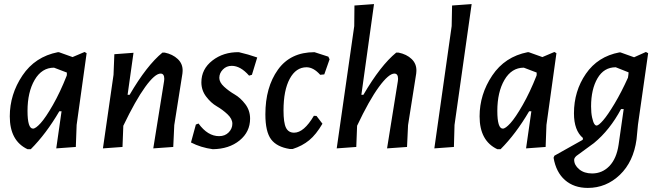

<svg xmlns="http://www.w3.org/2000/svg" viewBox="-20 -724 3242 942"><path d="M264 -468H269L336 -444L395 -469L405 -463L356 -111L352 -3L256 4L282 -178H271Q206 -67 131 8H115Q28 -33 28 -153Q28 -261 90 -353.5Q152 -446 264 -468ZM115 -180Q115 -93 142 -93Q155 -93 179.5 -120Q204 -147 239.5 -209Q275 -271 307 -352L308 -356V-368L245 -392Q185 -392 150 -332Q115 -272 115 -180Z M485 4 537 -357 541 -458 635 -465 606 -259H616Q700 -403 777 -466H788Q827 -458 852 -434.5Q877 -411 876 -376L875 -363L835 -110L830 -3L732 4L785 -326L786 -337Q786 -363 768 -363Q740 -363 692.5 -297.5Q645 -232 585 -107L581 -3Z M1152 -468Q1196 -458 1242 -442L1216 -357L1202 -353Q1160 -401 1117 -401Q1091 -401 1073.5 -383Q1056 -365 1056 -342Q1056 -320 1079.5 -298.5Q1103 -277 1131.5 -260.5Q1160 -244 1183.5 -213Q1207 -182 1207 -142Q1207 -77 1155.5 -35Q1104 7 1024 8Q965 0 917 -25L941 -113L954 -118Q999 -56 1055 -56Q1084 -56 1102 -74.5Q1120 -93 1120 -117Q1120 -141 1096 -163.5Q1072 -186 1043.5 -202.5Q1015 -219 991.5 -250Q968 -281 968 -320Q968 -385 1022 -427Q1076 -469 1152 -468Z M1523 -468 1591 -446 1597 -433 1571 -359 1551 -357Q1518 -394 1484 -394Q1432 -394 1401.5 -337.5Q1371 -281 1371 -182Q1371 -122 1383 -97.5Q1395 -73 1423 -73Q1471 -73 1520 -156L1533 -155L1562 -117Q1531 -64 1497 -36Q1463 -8 1416 7H1402Q1338 -3 1310 -40.5Q1282 -78 1282 -163Q1282 -296 1343.5 -382Q1405 -468 1523 -468Z M1935 -466Q1975 -458 1999.5 -434.5Q2024 -411 2023 -376L2022 -363L1982 -110L1977 -3L1879 4L1932 -326L1933 -337Q1933 -363 1915 -363Q1887 -363 1839 -297.5Q1791 -232 1732 -107L1728 -3L1632 4L1718 -596L1719 -697L1815 -704L1753 -259H1763Q1847 -403 1924 -466Z M2294 -704 2210 -111 2207 -3 2111 4 2196 -596 2198 -697Z M2569 -468H2574L2641 -444L2700 -469L2710 -463L2661 -111L2657 -3L2561 4L2587 -178H2576Q2511 -67 2436 8H2420Q2333 -33 2333 -153Q2333 -261 2395 -353.5Q2457 -446 2569 -468ZM2420 -180Q2420 -93 2447 -93Q2460 -93 2484.5 -120Q2509 -147 2544.5 -209Q2580 -271 2612 -352L2613 -356V-368L2550 -392Q2490 -392 2455 -332Q2420 -272 2420 -180Z M3024 -467 3091 -443 3149 -469 3160 -463 3110 -112 3103 -40Q3088 70 3021 134Q2954 198 2864 198Q2796 198 2752 159.5Q2708 121 2696 50L2700 40L2839 -38L2840 -47Q2796 -84 2796 -168Q2796 -277 2854.5 -362Q2913 -447 3019 -467ZM2880 -202Q2880 -170 2885 -147.5Q2890 -125 2895.5 -116.5Q2901 -108 2907 -108Q2917 -108 2939.5 -134Q2962 -160 2995.5 -216Q3029 -272 3061 -343L3063 -357L3064 -369L3001 -394Q2943 -394 2911.5 -340Q2880 -286 2880 -202ZM2885 127Q2935 127 2970 90.5Q3005 54 3015 -14L3040 -189H3027Q2972 -86 2894 -22L2808 41Q2797 51 2797 60Q2797 86 2821.5 106.5Q2846 127 2885 127Z"/></svg>

Font: Alegreya Sans Medium
Style: Italic
Weight: 500
Italic angle: -7°
Designer: Juan Pablo del Peral
Foundry: Huerta Tipografica
Version: Version 2.007